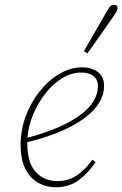

<svg xmlns="http://www.w3.org/2000/svg" viewBox="-20 -777 516 810"><path d="M323 -471Q282 -471 243 -447.5Q204 -424 172.5 -384Q141 -344 120.5 -295.5Q100 -247 96 -196Q239 -234 316 -290Q393 -346 393 -413Q393 -442 374 -456.5Q355 -471 323 -471ZM215 13Q175 13 141.5 -5.5Q108 -24 87.5 -63.5Q67 -103 67 -167Q67 -227 88 -285Q109 -343 146 -390Q183 -437 230 -465Q277 -493 328 -493Q366 -493 392.5 -473.5Q419 -454 419 -415Q419 -339 334 -277Q249 -215 95 -177V-174Q95 -92 130 -52.5Q165 -13 223 -13Q269 -13 304 -37Q339 -61 370 -103L383 -93Q353 -47 312 -17Q271 13 215 13ZM334 -561Q356 -599 381.5 -644Q407 -689 426 -721Q437 -740 443.5 -748.5Q450 -757 460 -757Q466 -757 471 -754Q476 -751 476 -743Q476 -736 470.5 -726.5Q465 -717 451 -697Q432 -669 403 -628Q374 -587 349 -552Z"/></svg>

Font: Source Serif 4 SmText ExtraLight
Style: Italic
Weight: 200
Italic angle: -12°
Designer: Frank Grießhammer
Foundry: Adobe
Version: Version 4.005;hotconv 1.1.0;makeotfexe 2.6.0